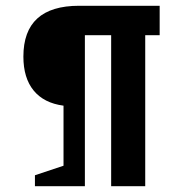

<svg xmlns="http://www.w3.org/2000/svg" viewBox="-20 -645 644 665"><path d="M200 -71V-279Q132 -288 96.5 -331.5Q61 -375 61 -449Q61 -625 254 -625H533V-523H483V0H365V-523H274V0H101V-38Z"/></svg>

Font: Changa Medium
Style: Regular
Weight: 500
Designer: Eduardo Rodriguez Tunni
Foundry: Eduardo Rodriguez Tunni
Version: Version 2.002; ttfautohint (v1.5) -l 8 -r 50 -G 150 -x 14 -H